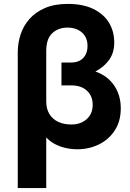

<svg xmlns="http://www.w3.org/2000/svg" viewBox="-20 -754 668 984"><path d="M71 210V-485.5Q71 -533 85.5 -577.2Q100 -621.5 131 -656.8Q162 -692 210.8 -713Q259.5 -734 328 -734Q404.5 -734 457.5 -708.5Q510.5 -683 538 -638.5Q565.5 -594 565.5 -535.5Q565.5 -484 539.5 -447.5Q513.5 -411 469 -387.5Q509.5 -373.5 538.5 -346.8Q567.5 -320 583.2 -282.5Q599 -245 599 -199.5Q599 -132.5 568.2 -85.5Q537.5 -38.5 486.8 -13.8Q436 11 376.5 11Q346 11 316.8 4.5Q287.5 -2 261.8 -15.5Q236 -29 217 -50V210ZM345.5 -116Q393.5 -116 424.2 -143.2Q455 -170.5 455 -217Q455 -262 425.5 -289.2Q396 -316.5 344 -316.5H295V-433.5H344Q372 -433.5 390.8 -444.5Q409.5 -455.5 419 -474.5Q428.5 -493.5 428.5 -518Q428.5 -562 400.2 -587.2Q372 -612.5 325 -612.5Q279 -612.5 248 -584Q217 -555.5 217 -492.5V-234Q217 -195.5 233.5 -169Q250 -142.5 279 -129.2Q308 -116 345.5 -116Z"/></svg>

Font: Geologica Roman SemiBold
Style: Regular
Weight: 600
Designer: Sindre Bremnes, Frode Helland
Foundry: Monokrom Skriftforlag AS
Version: Version 1.010;gftools[0.9.28]